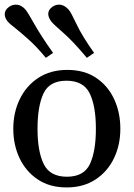

<svg xmlns="http://www.w3.org/2000/svg" viewBox="-20 -798 579 832"><path d="M37.6 -240.2Q37.6 -310.5 65.7 -368.4Q93.8 -426.3 146.2 -460.7Q198.7 -495.1 272 -495.1Q345.2 -495.1 396.5 -460.7Q447.8 -426.3 474.6 -368.4Q501.5 -310.5 501.5 -240.2Q501.5 -169.9 473.9 -112.3Q446.3 -54.7 394 -20.3Q341.8 14.2 268.6 14.2Q195.3 14.2 143.8 -20.3Q92.3 -54.7 64.9 -112.3Q37.6 -169.9 37.6 -240.2ZM142.6 -240.2Q142.6 -142.1 169.4 -87.2Q196.3 -32.2 270 -32.2Q343.8 -32.2 369.6 -87.2Q395.5 -142.1 395.5 -240.2Q395.5 -338.4 368.7 -393.3Q341.8 -448.2 268.1 -448.2Q194.3 -448.2 168.5 -393.1Q142.6 -337.9 142.6 -240.2ZM178.7 -547.4Q139.2 -595.2 104 -626.7Q68.8 -658.2 45.2 -676.8Q21.5 -695.3 14.6 -703.1Q8.8 -710 4.6 -718.5Q0.5 -727.1 0.5 -736.3Q0.5 -754.9 19 -768.1Q32.7 -777.8 48.3 -777.8Q61.5 -777.8 72.5 -771.5Q83.5 -765.1 90.8 -755.9Q100.6 -744.1 129.4 -692.9Q158.2 -641.6 210 -568.8ZM356.4 -547.4Q296.9 -618.7 255.1 -655Q213.4 -691.4 203.6 -703.1Q197.8 -710.4 193.4 -719.5Q189 -728.5 189 -737.8Q189 -755.4 206.5 -768.1Q219.7 -777.8 235.4 -777.8Q248.5 -777.8 259.5 -771.2Q270.5 -764.6 277.8 -755.9Q287.6 -744.6 311.8 -693.1Q335.9 -641.6 387.7 -568.8Z"/></svg>

Font: Gelasio
Style: Regular
Weight: 400
Designer: Eben Sorkin
Foundry: Eben Sorkin
Version: Version 1.008